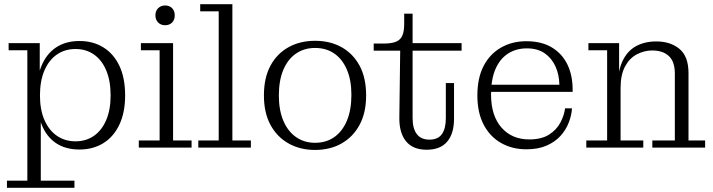

<svg xmlns="http://www.w3.org/2000/svg" viewBox="-20 -702 3391 913"><path d="M358 9Q291 9 245.5 -22Q200 -53 177.5 -111Q155 -169 155 -248L153 -249Q153 -329 176.5 -387Q200 -445 246 -476Q292 -507 358 -507Q422 -507 471 -477Q520 -447 547.5 -389.5Q575 -332 575 -248Q575 -167 547.5 -109Q520 -51 471 -21Q422 9 358 9ZM339 -30Q389 -30 426.5 -56Q464 -82 485 -131Q506 -180 506 -248Q506 -318 485 -367.5Q464 -417 426.5 -443Q389 -469 339 -469Q289 -469 251 -443Q213 -417 191.5 -367.5Q170 -318 170 -248Q170 -180 191.5 -131Q213 -82 251 -56Q289 -30 339 -30ZM13 191V157H110V-463H21V-497H169V-326L162 -250L174 -160V157H334V191Z M640 0V-34H739V-463H650V-497H803V-34H891V0ZM765 -582Q745 -582 732 -595Q719 -608 719 -629Q719 -650 732 -663Q745 -676 765 -676Q786 -676 798.5 -663Q811 -650 811 -629Q811 -608 798.5 -595Q786 -582 765 -582Z M923 0V-34H1020V-648H932V-682H1085V-34H1173V0Z M1478 11Q1407 11 1352 -20Q1297 -51 1266 -108.5Q1235 -166 1235 -248Q1235 -332 1266 -389.5Q1297 -447 1352 -477.5Q1407 -508 1478 -508Q1550 -508 1604.5 -477.5Q1659 -447 1690 -389.5Q1721 -332 1721 -248Q1721 -166 1690 -108.5Q1659 -51 1604.5 -20Q1550 11 1478 11ZM1478 -23Q1531 -23 1569.5 -50Q1608 -77 1629.5 -128Q1651 -179 1651 -251Q1651 -321 1629.5 -371Q1608 -421 1569.5 -447.5Q1531 -474 1478 -474Q1427 -474 1388 -447.5Q1349 -421 1327.5 -370.5Q1306 -320 1306 -248Q1306 -178 1327.5 -127.5Q1349 -77 1388 -50Q1427 -23 1478 -23Z M2009 10Q1943 10 1910 -31Q1877 -72 1879 -148L1883 -461H1757V-495H1807Q1843 -495 1864 -504Q1885 -513 1893.5 -533.5Q1902 -554 1902 -587V-637H1942V-140Q1942 -91 1962 -64.5Q1982 -38 2022 -38Q2063 -38 2081.5 -64.5Q2100 -91 2100 -140V-307H2139V-137Q2139 -67 2106.5 -28.5Q2074 10 2009 10ZM1942 -461V-497H2175V-461Z M2483 8Q2415 8 2362 -22.5Q2309 -53 2279.5 -110Q2250 -167 2250 -248Q2250 -331 2279.5 -388Q2309 -445 2362 -475.5Q2415 -506 2483 -506L2485 -472Q2434 -472 2395.5 -447Q2357 -422 2336 -373.5Q2315 -325 2315 -253Q2315 -152 2364.5 -95.5Q2414 -39 2497 -39Q2555 -39 2591 -62Q2627 -85 2645 -119.5Q2663 -154 2667 -187H2700Q2698 -154 2684.5 -119Q2671 -84 2645 -55.5Q2619 -27 2579 -9.5Q2539 8 2483 8ZM2286 -265V-299H2640L2703 -276V-265ZM2640 -299Q2639 -348 2621 -387Q2603 -426 2569.5 -449Q2536 -472 2485 -472L2483 -506Q2555 -506 2604 -476.5Q2653 -447 2678 -395.5Q2703 -344 2703 -276Z M3082 0V-34H3189V-352Q3189 -409 3160.5 -435.5Q3132 -462 3081 -462Q3043 -462 3008 -443.5Q2973 -425 2952 -385.5Q2931 -346 2931 -284H2917Q2917 -361 2939.5 -410Q2962 -459 3003.5 -482Q3045 -505 3101 -505Q3168 -505 3211 -469.5Q3254 -434 3254 -354V-34H3333V0ZM2768 0V-34H2867V-463H2778V-497H2924V-342L2931 -343V-34H3039V0Z"/></svg>

Font: Montagu Slab 144pt Light
Style: Regular
Weight: 300
Designer: Florian Karsten
Foundry: Florian Karsten
Version: Version 1.000